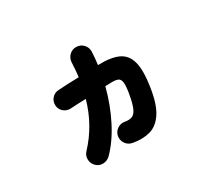

<svg xmlns="http://www.w3.org/2000/svg" viewBox="-131 -826 1263 1147"><g transform="rotate(-30 500.0 -252.0)"><path d="M240 72Q219 52 218 24Q217 -4 236 -24Q345 -140 389 -297Q358 -296 329.5 -294.5Q301 -293 282 -292Q254 -291 233.5 -309Q213 -327 212 -355Q211 -383 229.5 -403Q248 -423 276 -424Q300 -426 338 -427.5Q376 -429 417 -430Q420 -453 422 -478Q424 -503 425 -529Q427 -557 447 -576Q467 -595 495 -594Q524 -593 543 -572.5Q562 -552 561 -523Q560 -501 558 -479Q556 -457 553 -435Q643 -438 693 -414.5Q743 -391 758.5 -332Q774 -273 758 -169Q742 -58 705.5 -2Q669 54 617 68.5Q565 83 500 71Q472 66 456 43.5Q440 21 444 -7Q449 -35 472 -51Q495 -67 522 -62Q550 -57 569.5 -63.5Q589 -70 603 -99Q617 -128 628 -192Q637 -244 634 -268.5Q631 -293 613.5 -300Q596 -307 559 -305L528 -304Q499 -192 449.5 -94.5Q400 3 336 68Q316 88 288 89.5Q260 91 240 72Z"/></g></svg>

Font: Zen Maru Gothic Black
Style: Regular
Weight: 900
Designer: Yoshimichi Ohira
Foundry: Positype
Version: Version 1.001